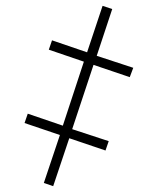

<svg xmlns="http://www.w3.org/2000/svg" viewBox="-20 -640 540 657"><path d="M162 -3 217 -167 341 -125 352 -157 227 -198 300 -418 424 -376 436 -408 311 -449 364 -609 331 -620 278 -461 158 -502 147 -470 267 -429 195 -210 75 -251 64 -219 185 -178 130 -14Z"/></svg>

Font: Noto Sans Mono ExtraCondensed ExtraLight
Style: Regular
Weight: 200
Width: 2
Designer: Monotype Design Team
Foundry: Monotype Imaging Inc.
Version: Version 2.014